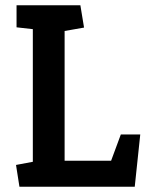

<svg xmlns="http://www.w3.org/2000/svg" viewBox="-20 -711 560 731"><path d="M54 0 41 -83 105 -95V-600L43 -607V-691H286L300 -606L226 -593V-99H403L440 -199H514L493 0Z"/></svg>

Font: Kreon SemiBold
Style: Regular
Weight: 600
Designer: Julia Petretta
Foundry: Julia Petretta and Eli Heuer
Version: Version 2.002